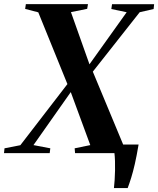

<svg xmlns="http://www.w3.org/2000/svg" viewBox="-44 -764 789 958"><path d="M524.5 174.5Q526.5 157.5 528 134.5Q529.5 111.5 530 87Q530.5 62.5 529.8 39.8Q529 17 527 0L493 -43H647.5Q638 13.5 628.8 54Q619.5 94.5 610.5 123.2Q601.5 152 593 174.5ZM-24 0 -21.5 -24 57.5 -39.5 310.5 -368 390.5 -426.5 588 -703 511.5 -719 515 -743H725L722.5 -719L653 -703L405 -388.5L326 -328.5L123 -40L207 -24L204 0ZM330.5 0 328.5 -24 406.5 -40 304.5 -317 295 -338 147 -702.5 81.5 -719.5 85 -743.5H395L391 -720L310 -703.5L405.5 -434.5L416 -414L571.5 -40.5L640 -24L637 0Z"/></svg>

Font: Merriweather 120pt
Style: Bold Italic
Weight: 700
Italic angle: -7.8°
Version: Version 2.101